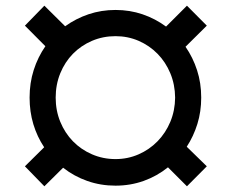

<svg xmlns="http://www.w3.org/2000/svg" viewBox="-20 -637 805 669"><path d="M134.6 -617.2 207 -545.5Q244.3 -572.4 288.7 -587.4Q333.1 -602.3 382.5 -602.3Q432.2 -602.3 476.6 -587.2Q521 -572.1 558.6 -544.4L631.4 -617.2L700.6 -547.6L626.4 -474.1Q652.3 -436.8 666.7 -392.2Q681.1 -347.7 681.1 -296.9Q681.1 -248.2 667.8 -205.3Q654.5 -162.3 630.7 -125.7L700.6 -57.5L631.4 12.1L565.3 -54Q527.3 -23.4 480.8 -6.7Q434.3 9.9 382.5 9.9Q330.6 9.9 284.3 -6.4Q237.9 -22.7 199.9 -52.6L134.6 12.1L66.8 -57.5L133.9 -123.9Q109.4 -160.5 96.2 -204.2Q83.1 -247.9 83.1 -296.9Q83.1 -348 97.5 -393.1Q111.9 -438.2 138.1 -475.9L66.8 -547.6ZM382.5 -82.7Q425.4 -82.7 463.1 -99.3Q500.7 -115.8 528.9 -144.7Q557.2 -173.7 573.5 -212.7Q589.8 -251.8 590.2 -296.9Q589.8 -342.3 573.5 -381.6Q557.2 -420.8 528.9 -449.6Q500.7 -478.3 463.1 -494.7Q425.4 -511 382.5 -511Q338.8 -511 300.6 -494.7Q262.4 -478.3 234.2 -449.6Q206 -420.8 190 -381.6Q174 -342.3 174 -296.9Q174 -251.8 190 -212.7Q206 -173.7 234.2 -144.7Q262.4 -115.8 300.6 -99.3Q338.8 -82.7 382.5 -82.7Z"/></svg>

Font: Cannonade
Style: Bold
Weight: 700
Designer: Rasmus Andersson
Foundry: rsms
Version: Version 3.012;git-f93a4a705